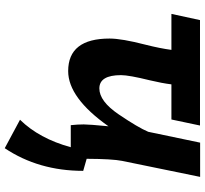

<svg xmlns="http://www.w3.org/2000/svg" viewBox="-46 -506 814 761"><g transform="rotate(90 360.5 -126.0)"><path d="M178.2 -398.9H35.6L60.1 -512.2H478L454.1 -398.9H314.9Q310.1 -360.8 298.8 -313.5Q278.3 -230.5 278.3 -199.2Q278.3 -113.3 331.1 -113.3Q381.8 -113.3 433.8 -189.9Q485.8 -266.6 502.9 -307.1L545.9 -512.7H681.6L618.2 -203.6Q610.4 -164.6 609.9 -63L657.7 -49.3Q657.7 127.4 567.9 261.7L455.1 201.2Q529.8 125 564 0H476.6Q473.6 -26.9 473.6 -51.3Q473.6 -73.2 481 -149.4Q368.2 10.3 262.2 10.3Q133.3 10.3 133.3 -153.8Q133.3 -202.1 157.7 -296.4Q172.4 -354.5 178.2 -398.9Z"/></g></svg>

Font: Cadman
Style: Bold Italic
Weight: 700
Italic angle: -12°
Designer: Paul James MIller
Foundry: High-Logic / Made with FontCreator
Version: Version 2.114;March 28, 2021;FontCreator 13.0.0.2683 64-bit